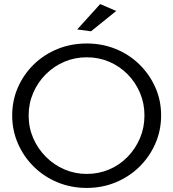

<svg xmlns="http://www.w3.org/2000/svg" viewBox="-20 -919 853 945"><path d="M407 -705Q483 -705 549.5 -678Q616 -651 666 -602Q716 -553 744.5 -489Q773 -425 773 -351Q773 -277 744.5 -212Q716 -147 666 -98Q616 -49 549.5 -21.5Q483 6 407 6Q330 6 263.5 -21.5Q197 -49 147 -98Q97 -147 68.5 -212Q40 -277 40 -351Q40 -425 68.5 -489.5Q97 -554 147 -602.5Q197 -651 263.5 -678Q330 -705 407 -705ZM407 -637Q348 -637 296.5 -615Q245 -593 205.5 -553.5Q166 -514 143.5 -462Q121 -410 121 -351Q121 -291 143.5 -239Q166 -187 206 -147Q246 -107 297.5 -85Q349 -63 407 -63Q466 -63 517.5 -85Q569 -107 608 -147Q647 -187 669 -239Q691 -291 691 -351Q691 -410 669 -462Q647 -514 608 -553.5Q569 -593 517.5 -615Q466 -637 407 -637ZM473 -899 552 -865 428 -765 360 -774Z"/></svg>

Font: Alexandria Light
Style: Regular
Weight: 300
Designer: Mohamed Gaber
Foundry: Kief Type Foundry
Version: Version 5.100